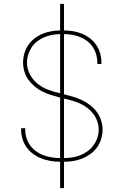

<svg xmlns="http://www.w3.org/2000/svg" viewBox="-20 -863 640 990"><path d="M290 107V-29Q265 -29 241 -33Q217 -37 194.5 -45.5Q172 -54 152 -68.5Q132 -83 117.5 -103Q103 -123 96 -146.5Q89 -170 89 -194V-202H110V-195Q110 -173 116.5 -152Q123 -131 135.5 -113.5Q148 -96 166 -83Q184 -70 204.5 -62.5Q225 -55 246.5 -51.5Q268 -48 290 -48V-360Q267 -366 244 -373Q221 -380 199.5 -390.5Q178 -401 159.5 -416.5Q141 -432 127 -451Q113 -470 106 -493.5Q99 -517 99 -540Q99 -564 105.5 -587Q112 -610 125 -629.5Q138 -649 157 -664Q176 -679 197.5 -688Q219 -697 242.5 -701.5Q266 -706 290 -706V-843H310V-706Q334 -706 357.5 -702Q381 -698 403 -689Q425 -680 444 -665.5Q463 -651 476.5 -631Q490 -611 496.5 -588Q503 -565 503 -541V-533H482V-540Q482 -561 476 -582Q470 -603 458.5 -620.5Q447 -638 430 -651Q413 -664 393 -672Q373 -680 352.5 -683.5Q332 -687 310 -687V-377Q334 -371 357.5 -364Q381 -357 403 -346.5Q425 -336 444.5 -321Q464 -306 478.5 -286.5Q493 -267 501 -243Q509 -219 509 -195Q509 -171 502 -147.5Q495 -124 481 -104Q467 -84 447 -69.5Q427 -55 405 -46Q383 -37 359 -33Q335 -29 310 -29V107ZM290 -382V-687Q269 -687 248 -683Q227 -679 208 -671Q189 -663 172 -650Q155 -637 143.5 -619.5Q132 -602 125.5 -581.5Q119 -561 119 -540Q119 -509 134 -480Q149 -451 174 -431Q199 -411 229 -400Q259 -389 290 -382ZM310 -48Q332 -48 353.5 -51.5Q375 -55 395 -63Q415 -71 432.5 -84Q450 -97 462.5 -114.5Q475 -132 482 -152.5Q489 -173 489 -195Q489 -217 481.5 -238Q474 -259 461 -276Q448 -293 430.5 -306.5Q413 -320 393 -329Q373 -338 352 -344Q331 -350 310 -355Z"/></svg>

Font: Iosevka Aile Thin
Style: Regular
Weight: 100
Designer: Belleve Invis
Foundry: Belleve Invis
Version: Version 31.1.0; ttfautohint (v1.8.4)